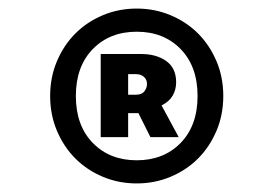

<svg xmlns="http://www.w3.org/2000/svg" viewBox="-20 -736 640 448"><path d="M299 -308Q257 -308 220 -323.5Q183 -339 156 -366Q129 -393 113 -430.5Q97 -468 97 -512Q97 -556 113 -593.5Q129 -631 156 -658Q183 -685 220 -700.5Q257 -716 299 -716Q341 -716 378 -700.5Q415 -685 442 -658Q469 -631 485 -593.5Q501 -556 501 -512Q501 -468 485 -430.5Q469 -393 442 -366Q415 -339 378 -323.5Q341 -308 299 -308ZM299 -362Q362 -362 401.5 -402.5Q441 -443 441 -512Q441 -581 401.5 -621.5Q362 -662 299 -662Q236 -662 196.5 -621.5Q157 -581 157 -512Q157 -443 196.5 -402.5Q236 -362 299 -362ZM215 -416V-610H309Q345 -610 368 -593.5Q391 -577 391 -544Q391 -527 383 -513Q375 -499 357 -490L397 -416H331L303 -472H279V-416ZM279 -515H297Q311 -515 317 -523Q323 -531 323 -540Q323 -550 316 -556.5Q309 -563 297 -563H279Z"/></svg>

Font: Source Code Pro Black
Style: Regular
Weight: 900
Monospace: yes
Designer: Paul D. Hunt, Teo Tuominen
Foundry: Adobe Systems Incorporated
Version: Version 2.030;PS 1.000;hotconv 16.6.51;makeotf.lib2.5.65220